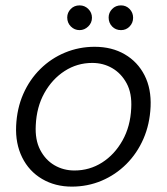

<svg xmlns="http://www.w3.org/2000/svg" viewBox="-20 -682 620 714"><path d="M247 12Q185 12 136.5 -16.5Q88 -45 62.5 -96.5Q37 -148 40 -214Q43 -279 66.5 -332.5Q90 -386 130 -425.5Q170 -465 222 -486.5Q274 -508 332 -508Q396 -508 444 -480Q492 -452 517.5 -402Q543 -352 540 -285Q537 -220 513.5 -166Q490 -112 450 -72Q410 -32 358 -10Q306 12 247 12ZM257 -48Q313 -48 359.5 -77.5Q406 -107 435.5 -159.5Q465 -212 468 -280Q471 -335 451 -372Q431 -409 397.5 -428.5Q364 -448 323 -448Q267 -448 220.5 -418Q174 -388 145 -336Q116 -284 113 -216Q110 -162 129.5 -124.5Q149 -87 182.5 -67.5Q216 -48 257 -48ZM276 -570Q257 -570 243.5 -583.5Q230 -597 230 -617Q230 -635 243 -648.5Q256 -662 276 -662Q295 -662 308.5 -648.5Q322 -635 322 -616Q322 -597 308 -583.5Q294 -570 276 -570ZM430 -570Q410 -570 397 -583.5Q384 -597 384 -617Q384 -635 397 -648.5Q410 -662 430 -662Q449 -662 462 -648.5Q475 -635 475 -616Q475 -597 462 -583.5Q449 -570 430 -570Z"/></svg>

Font: DM Sans 28pt Light
Style: Italic
Weight: 300
Italic angle: -10°
Version: Version 4.004;gftools[0.9.30]